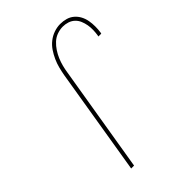

<svg xmlns="http://www.w3.org/2000/svg" viewBox="-218 -839 936 936"><g transform="rotate(-45 250.0 -371.5)"><path d="M121 0 212 -553Q216 -575 221.5 -596.5Q227 -618 236.5 -639Q246 -660 259 -679.5Q272 -699 290.5 -713.5Q309 -728 331 -735.5Q353 -743 374 -743Q395 -743 414 -737.5Q433 -732 447.5 -719.5Q462 -707 471 -690Q480 -673 483.5 -653.5Q487 -634 487 -613.5Q487 -593 484 -573Q483 -572 483 -570.5Q483 -569 483 -568H463Q463 -569 463.5 -570Q464 -571 464 -572Q467 -590 467.5 -608Q468 -626 465 -643Q462 -660 455.5 -675.5Q449 -691 437 -702.5Q425 -714 408.5 -719.5Q392 -725 374 -725Q355 -725 335 -718Q315 -711 299.5 -696.5Q284 -682 272.5 -664.5Q261 -647 253 -628Q245 -609 240 -589.5Q235 -570 232 -550L141 0Z"/></g></svg>

Font: Iosevka Curly Thin Oblique
Style: Regular
Weight: 100
Italic angle: -9°
Monospace: yes
Designer: Belleve Invis
Foundry: Belleve Invis
Version: Version 11.1.0; ttfautohint (v1.8.3)